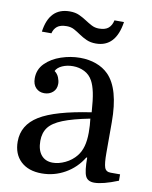

<svg xmlns="http://www.w3.org/2000/svg" viewBox="-85 -818 708 892"><g transform="rotate(10 268.5 -372.0)"><path d="M38 -117Q38 -195 111 -240Q184 -285 353 -310Q349 -369 342 -402Q335 -435 324 -455Q310 -481 285 -493.5Q260 -506 231 -506Q203 -506 180.5 -496Q158 -486 150 -469Q164 -459 170.5 -443Q177 -427 177 -413Q177 -388 160.5 -373.5Q144 -359 120 -359Q96 -359 80.5 -375Q65 -391 65 -420Q65 -462 94 -491Q123 -520 167.5 -535Q212 -550 257 -550Q298 -550 332.5 -537.5Q367 -525 391 -501Q453 -439 453 -281V-136Q453 -87 459.5 -68Q466 -49 488 -49H533V-19Q461 10 421 10Q390 10 379.5 -12.5Q369 -35 369 -99H365Q334 -48 283 -19Q232 10 173 10Q110 10 74 -24Q38 -58 38 -117ZM215 -48Q243 -48 273.5 -62.5Q304 -77 325 -103Q341 -123 348.5 -150.5Q356 -178 356 -215Q356 -232 355 -248.5Q354 -265 352 -280Q271 -264 225 -245.5Q179 -227 160 -201.5Q141 -176 141 -138Q141 -95 160.5 -71.5Q180 -48 215 -48ZM60 -639Q68 -697 96 -725.5Q124 -754 172 -754Q198 -754 216.5 -745.5Q235 -737 251 -726.5Q267 -716 283 -707.5Q299 -699 318 -699Q348 -699 363 -712Q378 -725 383 -749H428Q410 -628 316 -628Q291 -628 272 -636.5Q253 -645 237 -656Q221 -667 205.5 -675.5Q190 -684 170 -684Q140 -684 125 -672Q110 -660 105 -639Z"/></g></svg>

Font: Domine
Style: Regular
Weight: 400
Designer: Pablo Impallari, Rodrigo Fuenzalida, Brenda Gallo
Foundry: Pablo Impallari, Rodrigo Fuenzalida, Brenda Gallo
Version: Version 2.000;September 19, 2022;FontCreator 14.0.0.2877 64-